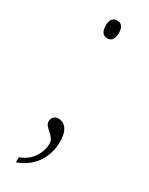

<svg xmlns="http://www.w3.org/2000/svg" viewBox="-179 -545 569 735"><g transform="rotate(30 105.0 -178.0)"><path d="M104 -432C120 -432 133 -441 133 -472C133 -502 120 -510 104 -510C88 -510 75 -502 75 -472C75 -441 88 -432 104 -432ZM39 131V154C116 126 146 64 146 0C146 -53 122 -73 97 -73C79 -73 69 -61 69 -44C69 -17 115 -7 115 29C115 61 94 113 39 131Z"/></g></svg>

Font: Noto Serif Myanmar SemiCondensed Thin
Style: Regular
Weight: 100
Width: 4
Designer: Ben Mitchell and the Monotype Design Team
Foundry: Monotype Imaging Inc.
Version: Version 2.106